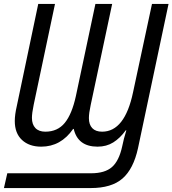

<svg xmlns="http://www.w3.org/2000/svg" viewBox="-29 -734 875 974"><path d="M8 145H433Q503 145 539 113.5Q575 82 591 8Q598 -28 612 -73H609Q580 -33 545.5 -11.5Q511 10 466 10Q366 10 345 -80H342Q280 10 180 10Q119 10 82.5 -24Q46 -58 46 -120Q46 -152 56 -195L165 -714H250L142 -203Q133 -160 133 -136Q133 -103 150.5 -84.5Q168 -66 201 -66Q263 -66 299.5 -110.5Q336 -155 356 -247L455 -714H540L431 -201Q422 -160 422 -135Q422 -102 439 -84Q456 -66 489 -66Q604 -66 646 -266L742 -714H826L671 18Q648 123 592.5 171.5Q537 220 431 220H-9Z"/></svg>

Font: Noto Sans UI Narrow
Style: Italic
Weight: 400
Width: 4
Italic angle: -12°
Designer: Monotype Design Team
Foundry: Monotype Imaging Inc.
Version: Version 1.001